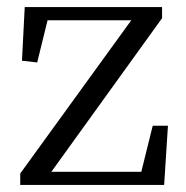

<svg xmlns="http://www.w3.org/2000/svg" viewBox="-20 -522 524 542"><path d="M37.1 0V-32.2L350.6 -464.8H114.3L85 -345.7L42 -350.6L49.8 -502H437.5V-470.7L125 -37.1H378.9L411.1 -167H454.1L443.4 0Z"/></svg>

Font: Bpmf Zihi Only R
Style: R
Weight: 400
Foundry: But Ko
Version: Version 1.320